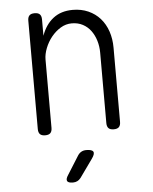

<svg xmlns="http://www.w3.org/2000/svg" viewBox="-55 -606 711 893"><g transform="rotate(-5 300.0 -160.0)"><path d="M172 -341V-22Q172 -6 164.5 2Q157 10 140 10Q123 10 115.5 2Q108 -6 108 -22V-528Q108 -544 115.5 -552Q123 -560 140 -560Q157 -560 164.5 -552Q172 -544 172 -528V-452Q190 -503 226.5 -531.5Q263 -560 318 -560Q358 -560 390.5 -545.5Q423 -531 445.5 -505.5Q468 -480 480 -445Q492 -410 492 -368V-22Q492 -6 484.5 2Q477 10 460 10Q443 10 435.5 2Q428 -6 428 -22V-351Q428 -380 420 -406.5Q412 -433 397 -453.5Q382 -474 359.5 -486Q337 -498 308 -498Q280 -498 255.5 -483Q231 -468 212.5 -445Q194 -422 183 -394Q172 -366 172 -341ZM230 203 284 117Q291 106 301 100.5Q311 95 324 95Q351 95 356.5 105.5Q362 116 346 138L286 222Q279 231 270 235.5Q261 240 250 240Q227 240 222.5 230.5Q218 221 230 203Z"/></g></svg>

Font: Maple Mono NL ExtraLight
Style: Regular
Weight: 275
Monospace: yes
Designer: subframe7536
Version: Version 7.000